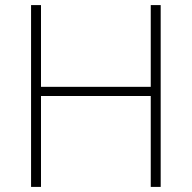

<svg xmlns="http://www.w3.org/2000/svg" viewBox="-20 -734 753 754"><path d="M611 0H572V-357H141V0H102V-714H141V-393H572V-714H611Z"/></svg>

Font: Noto Sans ExtraLight
Style: Regular
Weight: 200
Designer: Monotype Design Team
Foundry: Monotype Imaging Inc.
Version: Version 2.007